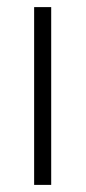

<svg xmlns="http://www.w3.org/2000/svg" viewBox="-20 -520 241 540"><path d="M76 -500H124V0H76Z"/></svg>

Font: Cairo Light
Style: Regular
Weight: 300
Designer: Mohamed Gaber, the designers of Titillium
Foundry: Kief Type Foundry
Version: Version 2.009; ttfautohint (v1.5.33-1714) -l 8 -r 50 -G 200 